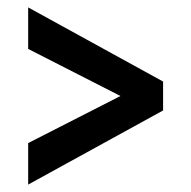

<svg xmlns="http://www.w3.org/2000/svg" viewBox="-20 -513 516 518"><path d="M56 -15V-127L305 -254L56 -381V-493L420 -293V-215Z"/></svg>

Font: Mukta Vaani ExtraBold
Style: Regular
Weight: 800
Designer: Noopur Datye, Girish Dalvi, Yashodeep Gholap, Pallavi Karambelkar
Foundry: Ek Type
Version: Version 2.538;PS 1.000;hotconv 16.6.51;makeotf.lib2.5.65220;